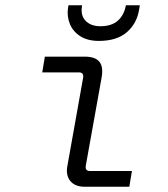

<svg xmlns="http://www.w3.org/2000/svg" viewBox="-20 -712 640 732"><path d="M303 0Q266 0 248 -22Q230 -44 237 -80L297 -416Q300 -436 281 -436H141L151 -496H304Q343 -496 359 -476.5Q375 -457 367 -414L307 -80Q304 -60 323 -60H483L473 0ZM357 -556Q314 -556 286 -574Q258 -592 246.5 -620.5Q235 -649 239 -679L241 -692H293Q286 -654 306 -633Q326 -612 363 -612Q405 -612 429 -633Q453 -654 460 -692H513L511 -679Q503 -624 464.5 -590Q426 -556 357 -556Z"/></svg>

Font: DM Mono Light
Style: Italic
Weight: 300
Italic angle: -10°
Designer: Colophon Foundry
Foundry: Colophon Foundry
Version: Version 1.000; ttfautohint (v1.8.2.53-6de2)